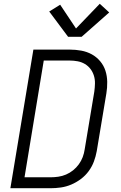

<svg xmlns="http://www.w3.org/2000/svg" viewBox="-20 -998 640 1018"><path d="M35 0 157 -735H350Q381 -735 411 -729.5Q441 -724 466.5 -710Q492 -696 511 -673.5Q530 -651 539 -623Q548 -595 548.5 -564Q549 -533 544 -503L493 -197Q488 -169 478 -142Q468 -115 450.5 -91Q433 -67 409 -49Q385 -31 358 -19.5Q331 -8 303 -4Q275 0 248 0ZM110 -58H248Q268 -58 289 -61Q310 -64 330 -72.5Q350 -81 367.5 -95Q385 -109 398 -127Q411 -145 418.5 -165Q426 -185 429 -206L480 -512Q483 -533 483.5 -555Q484 -577 478 -596.5Q472 -616 460 -632Q448 -648 430.5 -658.5Q413 -669 392 -673Q371 -677 350 -677H212ZM341 -803 241 -937 299 -973 383 -847 509 -978 559 -932 413 -803Z"/></svg>

Font: Iosevka Curly Light Extended
Style: Italic
Weight: 300
Width: 7
Italic angle: -9°
Monospace: yes
Designer: Belleve Invis
Foundry: Belleve Invis
Version: Version 11.1.0; ttfautohint (v1.8.3)